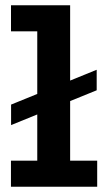

<svg xmlns="http://www.w3.org/2000/svg" viewBox="-20 -706 395 726"><path d="M21.9 -233V-310.5L345.6 -442.2V-364.6ZM120.9 -30.7V-686H245.2V-30.7ZM21.4 0V-98.5H347.5V0ZM21.6 -587.5V-686H237.5V-587.5Z"/></svg>

Font: BioRhyme ExtraBold
Style: Regular
Weight: 800
Designer: Aoife Mooney
Foundry: Aoife Mooney Type
Version: Version 1.600;gftools[0.9.33]